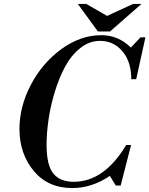

<svg xmlns="http://www.w3.org/2000/svg" viewBox="-20 -944 760 977"><path d="M355 -19Q510 -19 622 -206H647L594 0H569L539 -49Q447 13 348 13Q224 13 151.5 -74.5Q79 -162 79 -288Q79 -401 136.5 -511.5Q194 -622 291.5 -693.5Q389 -765 496 -765Q582 -765 646 -702L695 -754H720L673 -541H648Q648 -630 603 -683Q558 -736 489 -736Q434 -736 387.5 -698.5Q341 -661 310 -602.5Q279 -544 257.5 -472Q236 -400 226.5 -332.5Q217 -265 217 -207Q217 -104 251 -61.5Q285 -19 355 -19ZM657 -924H700L540 -784H478L376 -924H419L525 -863Z"/></svg>

Font: Libre Bodoni
Style: Italic
Weight: 400
Italic angle: -13°
Designer: Pablo Impallari, Rodrigo Fuenzalida
Foundry: Pablo Impallari, Rodrigo Fuenzalida
Version: Version 1.001